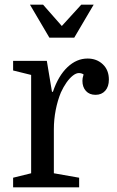

<svg xmlns="http://www.w3.org/2000/svg" viewBox="-20 -800 498 820"><path d="M337 -482Q333 -485 327.5 -486.5Q322 -488 317 -488Q305 -488 291 -477Q277 -466 264 -447.5Q251 -429 240 -405Q226 -371 218 -330.5Q210 -290 210 -247V-60L318 -41V0H36V-41L113 -60V-480L36 -499V-540H180L202 -408H206Q229 -476 268 -513Q307 -550 354 -550Q393 -550 419 -525.5Q445 -501 445 -460Q445 -430 429.5 -412.5Q414 -395 388 -395Q362 -395 347 -411.5Q332 -428 332 -455Q332 -461 333 -466.5Q334 -472 337 -482ZM297 -639 380 -780H327L244 -689L164 -780H108L191 -639Z"/></svg>

Font: Domine
Style: Regular
Weight: 400
Designer: Pablo Impallari, Rodrigo Fuenzalida, Brenda Gallo
Foundry: Pablo Impallari, Rodrigo Fuenzalida, Brenda Gallo
Version: Version 2.000